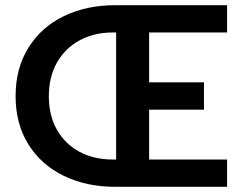

<svg xmlns="http://www.w3.org/2000/svg" viewBox="-20 -719 934 739"><path d="M40 -349Q40 -456 89.5 -535.5Q139 -615 226 -657Q313 -699 423 -699H854V-594H554V-402H765V-297H554V-105H854V0H423Q313 0 226 -42Q139 -84 89.5 -163Q40 -242 40 -349ZM427 -105V-594H414Q343 -594 287 -564Q231 -534 199.5 -478.5Q168 -423 168 -349Q168 -274 199.5 -219Q231 -164 286.5 -134.5Q342 -105 414 -105Z"/></svg>

Font: Prompt Medium
Style: Regular
Weight: 500
Designer: Katatrad Team
Foundry: CadsonDemak
Version: Version 1.001